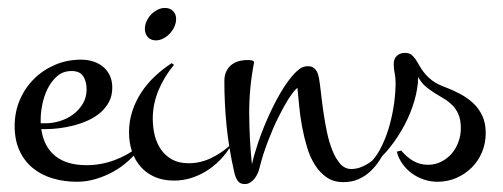

<svg xmlns="http://www.w3.org/2000/svg" viewBox="-20 -442 1274 486"><path d="M335.9 -69.8Q323.2 -51.3 305.4 -35.2Q287.6 -19 266.4 -7.3Q245.1 4.4 221.9 11.2Q198.7 18.1 175.3 18.1Q142.1 18.1 113.3 9.5Q84.5 1 63 -16.6Q41.5 -34.2 29.3 -60.8Q17.1 -87.4 17.1 -123Q17.1 -158.2 30 -188.7Q43 -219.2 65.7 -241.9Q88.4 -264.6 119.1 -277.8Q149.9 -291 185.1 -291Q201.7 -291 216.1 -286.4Q230.5 -281.7 241.2 -272.7Q252 -263.7 258.1 -250.5Q264.2 -237.3 264.2 -220.2Q264.2 -199.7 255.9 -184.1Q247.6 -168.5 233.9 -156.7Q220.2 -145 202.9 -137.2Q185.5 -129.4 166.7 -124.5Q147.9 -119.6 129.6 -117.4Q111.3 -115.2 96.2 -115.2H84.5Q90.8 -70.8 119.6 -47.4Q148.4 -23.9 199.2 -23.9Q235.4 -23.9 269.8 -36.6Q304.2 -49.3 332 -71.8ZM83 -129.9H95.2Q112.8 -129.9 131.3 -135.5Q149.9 -141.1 164.8 -152.1Q179.7 -163.1 189.5 -179.2Q199.2 -195.3 199.2 -215.8Q199.2 -235.8 190.7 -249Q182.1 -262.2 161.1 -262.2Q139.6 -262.2 124.8 -249.3Q109.9 -236.3 100.6 -217.5Q91.3 -198.7 87.2 -178Q83 -157.2 83 -141.1Z M425.8 -394Q425.8 -384.3 421.4 -374.5Q417 -364.7 409.9 -357.2Q402.8 -349.6 393.6 -344.7Q384.3 -339.8 374.5 -339.8Q361.8 -339.8 354.2 -348.1Q346.7 -356.4 346.7 -369.1Q346.7 -378.9 351.1 -388.4Q355.5 -397.9 362.5 -405.3Q369.6 -412.6 378.7 -417.2Q387.7 -421.9 397.5 -421.9Q410.2 -421.9 418 -414.1Q425.8 -406.2 425.8 -394ZM562.5 -69.8Q551.3 -51.3 535.9 -35.9Q520.5 -20.5 502.2 -9Q483.9 2.4 463.1 8.8Q442.4 15.1 420.4 15.1Q393.1 15.1 371.8 5.9Q350.6 -3.4 336.2 -19.8Q321.8 -36.1 314.2 -58.3Q306.6 -80.6 306.6 -106.9Q306.6 -135.3 314.9 -160.6Q323.2 -186 337.9 -208.3Q352.5 -230.5 372.3 -249Q392.1 -267.6 414.6 -282.2L420.4 -277.8Q396.5 -249.5 381.6 -214.4Q366.7 -179.2 366.7 -141.1Q366.7 -119.1 371.8 -98.9Q377 -78.6 387.9 -63Q398.9 -47.4 416 -38.1Q433.1 -28.8 457.5 -28.8Q486.3 -28.8 512.5 -41Q538.6 -53.2 559.6 -71.8Z M960.4 -69.8Q951.2 -52.2 940.7 -36.1Q930.2 -20 917 -7.8Q903.8 4.4 887.2 11.7Q870.6 19 849.1 19Q824.7 19 807.1 7.1Q789.6 -4.9 777.1 -24.7Q764.6 -44.4 757.1 -69.8Q749.5 -95.2 744.6 -121.6Q739.7 -147.9 737.3 -173.6Q734.9 -199.2 732.9 -219.7Q723.6 -212.4 710.4 -191.7Q697.3 -170.9 683.6 -143.1Q669.9 -115.2 657.5 -82.5Q645 -49.8 637.2 -18.1Q635.7 -11.2 632.6 -3.9Q629.4 3.4 624.8 9.5Q620.1 15.6 613.8 19.8Q607.4 23.9 599.6 23.9Q586.9 23.9 581.3 15.1Q575.7 6.3 573.2 -4.9Q559.1 -66.9 553.5 -123.5Q547.9 -180.2 547.9 -236.8Q547.9 -250.5 552.5 -260.5Q557.1 -270.5 564.9 -277.1Q572.8 -283.7 583.5 -286.9Q594.2 -290 606 -290Q607.4 -290 610.6 -290Q613.8 -290 616.7 -289.3Q619.6 -288.6 621.6 -287.1Q623.5 -285.6 623 -283.2Q610.4 -219.2 610.8 -153.1Q611.3 -86.9 617.7 -25.9Q623 -50.3 633.5 -81.3Q644 -112.3 658 -143.8Q671.9 -175.3 688.2 -203.9Q704.6 -232.4 721.7 -252Q730 -261.2 738.5 -267.8Q747.1 -274.4 759.8 -274.4Q767.1 -274.4 772 -271.5Q776.9 -268.6 780 -264.2Q783.2 -259.8 784.9 -254.2Q786.6 -248.5 787.6 -243.2Q790 -229 792.5 -206.5Q794.9 -184.1 798.6 -158.7Q802.2 -133.3 807.6 -107.7Q813 -82 821.3 -61.3Q829.6 -40.5 841.3 -27.3Q853 -14.2 869.1 -14.2Q882.3 -14.2 894.8 -19.3Q907.2 -24.4 918.5 -32.5Q929.7 -40.5 939.5 -51Q949.2 -61.5 957 -71.8Z M1209.5 -105Q1209.5 -79.6 1200.2 -57.1Q1190.9 -34.7 1174.3 -18.1Q1157.7 -1.5 1135.5 8.3Q1113.3 18.1 1087.4 18.1Q1070.3 18.1 1053.7 12.7Q1037.1 7.3 1023.2 -2.7Q1009.3 -12.7 999 -26.9Q988.8 -41 984.4 -58.1L995.6 -61Q1008.3 -45.4 1025.1 -35.2Q1042 -24.9 1063.5 -24.9Q1081.5 -24.9 1096.9 -32.7Q1112.3 -40.5 1123.3 -53.2Q1134.3 -65.9 1140.4 -82.8Q1146.5 -99.6 1146.5 -117.2Q1146.5 -138.2 1140.6 -152.1Q1134.8 -166 1125.2 -175.5Q1115.7 -185.1 1104 -192.1Q1092.3 -199.2 1080.3 -206.5Q1068.4 -213.9 1057.4 -223.1Q1046.4 -232.4 1038.6 -247.1Q1038.1 -218.3 1028.8 -186.5Q1019.5 -154.8 1003.7 -125Q987.8 -95.2 967.3 -69.3Q946.8 -43.5 923.8 -25.9L919.9 -32.7Q935.5 -49.3 947.3 -74.2Q959 -99.1 966.6 -126.7Q974.1 -154.3 977.8 -182.1Q981.4 -210 981.4 -232.9Q981.4 -245.1 979 -256.8Q976.6 -268.6 976.6 -279.8Q976.6 -293.5 984.6 -300.8Q992.7 -308.1 1005.4 -308.1Q1015.1 -308.1 1021 -303.7Q1026.9 -299.3 1031.7 -292.2Q1036.6 -285.2 1041.5 -276.1Q1046.4 -267.1 1054 -257.6Q1061.5 -248 1073 -239Q1084.5 -230 1102.5 -223.1Q1123.5 -215.3 1142.8 -205.3Q1162.1 -195.3 1177 -181.6Q1191.9 -168 1200.7 -149.2Q1209.5 -130.4 1209.5 -105Z"/></svg>

Font: Montez
Style: Regular
Weight: 400
Designer: Astigmatic (AOETI)
Foundry: Astigmatic (AOETI)
Version: Version 1.000